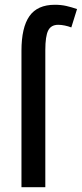

<svg xmlns="http://www.w3.org/2000/svg" viewBox="-20 -785 343 805"><path d="M224 -681Q194 -681 182 -657Q170 -633 170 -575V0H70V-572Q70 -670 103.5 -717.5Q137 -765 210 -765Q236 -765 258 -760Q280 -755 303 -747L279 -670Q266 -675 251.5 -678Q237 -681 224 -681Z"/></svg>

Font: Avrile Sans Condensed Medium
Style: Regular
Weight: 500
Width: 3
Designer: Monotype Design Team
Foundry: Monotype Imaging Inc.
Version: Version 2.001;September 10, 2019;FontCreator 11.5.0.2425 64-